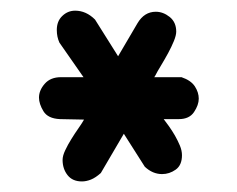

<svg xmlns="http://www.w3.org/2000/svg" viewBox="-20 -433 442 358"><path d="M90.8 -353.5Q85.9 -364.3 85.9 -377Q85.9 -393.6 96.2 -403.3Q106.4 -413.1 120.1 -413.1Q140.6 -413.1 157.2 -396.5L200.2 -328.1L236.3 -389.6Q249 -411.1 270.5 -411.1Q284.2 -411.1 296.4 -401.4Q308.6 -391.6 308.6 -374Q308.6 -367.2 304.2 -356.4Q299.8 -345.7 293.5 -334Q287.1 -322.3 280.3 -311Q273.4 -299.8 269.5 -292L267.6 -289.1H318.4Q335.9 -283.2 343.3 -272Q350.6 -260.7 350.6 -249Q350.6 -237.3 341.8 -224.1Q333 -210.9 313.5 -210.9H285.2Q289.1 -206.1 294.9 -197.8Q300.8 -189.5 306.2 -180.2Q311.5 -170.9 315.4 -161.6Q319.3 -152.3 319.3 -143.6Q319.3 -125 307.6 -116.7Q295.9 -108.4 282.2 -108.4Q264.6 -108.4 250 -122.1L210.9 -183.6L168 -110.4Q158.2 -101.6 149.4 -98.1Q140.6 -94.7 132.8 -94.7Q115.2 -94.7 106 -106.4Q96.7 -118.2 96.7 -134.8Q96.7 -142.6 101.6 -152.8Q106.4 -163.1 112.8 -173.3Q119.1 -183.6 126 -193.4Q132.8 -203.1 136.7 -210L91.8 -210.9Q69.3 -211.9 61 -225.6Q52.7 -239.3 52.7 -251Q52.7 -264.6 63.5 -276.9Q74.2 -289.1 93.8 -289.1H135.7Z"/></svg>

Font: Single Day
Style: Regular
Weight: 400
Designer: DXKorea
Foundry: DXKorea
Version: Version 1.00